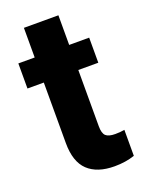

<svg xmlns="http://www.w3.org/2000/svg" viewBox="-130 -723 601 797"><g transform="rotate(-20 170.5 -324.5)"><path d="M325.2 -118.7V-3.9Q285.2 9.8 236.3 9.8Q159.7 9.8 118.9 -28.8Q78.1 -67.4 78.1 -150.4V-417.5H5.9V-528.3H78.1V-659.2H230.5V-528.3H318.8V-417.5H230.5V-168.9Q230.5 -137.7 242.7 -126.5Q254.9 -115.2 284.2 -115.2Q307.1 -115.2 325.2 -118.7Z"/></g></svg>

Font: Heebo ExtraBold
Style: Regular
Weight: 800
Designer: Oded Ezer
Foundry: Meir Sadan
Version: Version 2.001; ttfautohint (v1.5.14-ce02) -l 8 -r 50 -G 200 